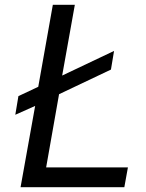

<svg xmlns="http://www.w3.org/2000/svg" viewBox="-20 -783 610 803"><path d="M500 0H66L127 -340L44 -303L57 -381L140 -420L201 -763H293L240 -467L457 -570L444 -492L227 -389L173 -83H515Z"/></svg>

Font: Open Sauce Sans
Style: Italic
Weight: 400
Italic angle: -10°
Designer: Alfredo Marco Pradil
Foundry: Creative Sauce Fz LLC
Version: Version 1.477